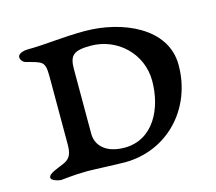

<svg xmlns="http://www.w3.org/2000/svg" viewBox="-75 -555 729 648"><g transform="rotate(-15 289.5 -230.5)"><path d="M202 -348C202 -396 216 -410 277 -410C369 -410 447 -338 447 -242C447 -146 400 -48 299 -48C234 -48 202 -81.5 202 -122.5ZM156 -4C180 -4 257 0 287 0C434 0 547 -116 547 -271C547 -401 400 -463 270 -463C192 -463 130 -453 69 -453C54 -453 34 -447 34 -435C34 -426 41 -417 50 -414C107 -398 116 -401 116 -344V-129C116 -92 119 -64 85 -49C63 -39 30 -30 30 -15C30 -5 52 1 63 2C70 2 109 -4 156 -4Z"/></g></svg>

Font: EB Garamond SC 08
Style: Regular
Weight: 400
Version: Version 0.016